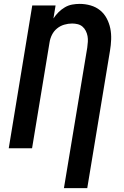

<svg xmlns="http://www.w3.org/2000/svg" viewBox="-20 -763 640 988"><path d="M309 205 429 -518Q431 -533 432 -548Q433 -563 430.5 -577Q428 -591 421.5 -604Q415 -617 404.5 -626Q394 -635 380 -638.5Q366 -642 351 -642Q331 -642 310.5 -636Q290 -630 273.5 -616.5Q257 -603 247.5 -584Q238 -565 235 -545L145 0H25L146 -735H266L255 -668Q266 -685 281 -700Q296 -715 314 -725.5Q332 -736 351.5 -739.5Q371 -743 390 -743Q419 -743 446.5 -735Q474 -727 495 -710Q516 -693 529 -668.5Q542 -644 547.5 -617Q553 -590 552 -560.5Q551 -531 546 -502L429 205Z"/></svg>

Font: Iosevka Curly Extended Oblique
Style: Bold
Weight: 700
Width: 7
Italic angle: -9°
Monospace: yes
Designer: Belleve Invis
Foundry: Belleve Invis
Version: Version 11.1.0; ttfautohint (v1.8.3)